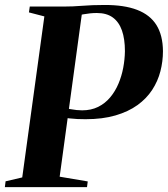

<svg xmlns="http://www.w3.org/2000/svg" viewBox="-37 -770 690 790"><path d="M-17 0 -14 -24 54.5 -40 145.5 -702.5 82 -719 85.5 -743H223.5Q262 -743 301.8 -746.2Q341.5 -749.5 392 -749.5Q473.5 -750 527 -729.5Q580.5 -709 606.8 -666.8Q633 -624.5 633.5 -559.5Q633.5 -517.5 623 -476.8Q612.5 -436 589.2 -400.2Q566 -364.5 528.5 -337.5Q491 -310.5 438 -295Q385 -279.5 315 -279.5Q299 -279.5 282 -280.2Q265 -281 249.2 -282.8Q233.5 -284.5 222.5 -286.5L225.5 -326.5Q239 -323.5 252.2 -321Q265.5 -318.5 278.2 -317.2Q291 -316 301 -316Q338 -316 366.8 -330.2Q395.5 -344.5 416.2 -369.2Q437 -394 450.2 -425.2Q463.5 -456.5 470 -491Q476.5 -525.5 477 -559.5Q477 -609.5 464.8 -644.5Q452.5 -679.5 427.2 -698Q402 -716.5 361.5 -716.5Q347 -716.5 333.2 -715Q319.5 -713.5 306.5 -711.2Q293.5 -709 281.5 -706.5L301.5 -725L208.5 -43L324 -23.5L321 0Z"/></svg>

Font: Merriweather 120pt
Style: Bold Italic
Weight: 700
Italic angle: -7.8°
Version: Version 2.101